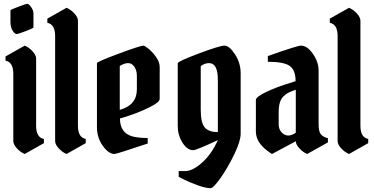

<svg xmlns="http://www.w3.org/2000/svg" viewBox="-20 -810 1966 1010"><path d="M170 -502V-148Q170 -87 211 -79V-57L110 0Q88 -9 69 -29.5Q50 -50 50 -68V-422Q50 -483 9 -491V-513L110 -570Q132 -561 151 -540.5Q170 -520 170 -502ZM35 -695V-756Q35 -759 76.5 -774.5Q118 -790 124.5 -790Q131 -790 143.5 -773Q156 -756 156 -738V-665Q156 -662 116 -646.5Q76 -631 67 -631Q58 -631 46.5 -648.5Q35 -666 35 -695Z M390 -701V-148Q390 -87 431 -79V-57L330 0Q308 -9 289 -29.5Q270 -50 270 -68V-621Q270 -682 229 -690V-712L330 -769Q352 -760 371 -739.5Q390 -719 390 -701Z M735 -570Q740 -570 760 -554.5Q780 -539 800 -511.5Q820 -484 820 -458V-290Q820 -272 767 -246Q714 -220 664.5 -203.5Q615 -187 611 -187Q611 -110 678 -92Q711 -84 757 -84V-55Q593 0 582 0Q552 0 521 -42.5Q490 -85 490 -142V-478Q490 -485 604 -527.5Q718 -570 735 -570ZM610 -463V-232Q700 -257 700 -340V-411Q700 -439 687 -458.5Q674 -478 654 -478Q634 -478 610 -463Z M1246 -424V-106Q1246 -68 1212 2.5Q1178 73 1140 126.5Q1102 180 1088 180Q1063 180 1021 165Q979 150 949 135L920 120V90H954Q993 90 1043 45.5Q1093 1 1126 -73Q1013 -20 996 -20Q965 -20 940 -59.5Q915 -99 915 -148V-477Q915 -487 1025.5 -528.5Q1136 -570 1161 -570Q1186 -570 1216 -524.5Q1246 -479 1246 -424ZM1126 -390Q1126 -478 1080 -478Q1056 -478 1036 -462V-232Q1036 -162 1058 -138.5Q1080 -115 1126 -115Z M1656 -438V-155Q1656 -118 1668 -103.5Q1680 -89 1705 -83V-61L1596 0Q1574 -9 1555 -29.5Q1536 -50 1536 -67L1411 0Q1408 -2 1402 -5.5Q1396 -9 1381.5 -20.5Q1367 -32 1356 -45Q1326 -78 1326 -120V-284Q1326 -300 1378 -325Q1430 -350 1482 -366L1535 -383Q1535 -440 1505 -462.5Q1475 -485 1389 -485V-515Q1544 -570 1563 -570Q1596 -570 1626 -527Q1656 -484 1656 -438ZM1536 -112V-338Q1511 -329 1498.5 -323Q1486 -317 1472 -304Q1446 -280 1446 -221V-156Q1446 -130 1461.5 -113.5Q1477 -97 1496 -97Q1515 -97 1536 -112Z M1876 -701V-148Q1876 -87 1917 -79V-57L1816 0Q1794 -9 1775 -29.5Q1756 -50 1756 -68V-621Q1756 -682 1715 -690V-712L1816 -769Q1838 -760 1857 -739.5Q1876 -719 1876 -701Z"/></svg>

Font: Pirata One
Style: Regular
Weight: 400
Designer: Rodrigo Fuenzalida, Nicolas Massi
Foundry: Rodrigo Fuenzalida, Nicolas Massi
Version: Version 1.001